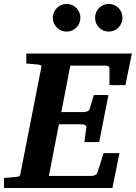

<svg xmlns="http://www.w3.org/2000/svg" viewBox="-35 -938 678 958"><path d="M590.8 -513.2H511.2V-598.1Q511.2 -605.5 503.7 -608.2Q496.1 -610.8 487.8 -610.8H315.9L271 -378.9H383.8Q391.6 -378.9 400.6 -382.6Q409.7 -386.2 412.1 -394L433.1 -463.9H505.9L460 -229H386.2L396 -304.2Q396.5 -307.1 394.5 -309.6Q392.6 -312 389.2 -314Q385.7 -315.9 381.6 -316.9Q377.4 -317.9 374 -317.9H258.8L209 -60.1H421.9Q429.7 -60.1 438.7 -64Q447.8 -67.9 450.2 -74.2L481.9 -173.8H561L525.9 0H-15.1V-49.8Q-3.9 -50.8 7.1 -51.8Q18.1 -52.7 26.4 -53.7Q36.1 -54.7 44.9 -55.2Q56.2 -56.2 60.8 -58.6Q65.4 -61 66.9 -70.8L170.9 -601.1Q173.3 -609.9 168 -612.5Q162.6 -615.2 152.8 -616.2Q144 -616.7 134.8 -617.7Q126.5 -618.7 116.2 -619.4Q106 -620.1 96.2 -621.1V-670.9H623ZM366.2 -849.1Q366.2 -835 360.8 -822.5Q355.5 -810.1 346.2 -800.5Q336.9 -791 324.2 -785.6Q311.5 -780.3 297.4 -780.3Q283.2 -780.3 270.5 -785.6Q257.8 -791 248.5 -800.5Q239.3 -810.1 233.9 -822.5Q228.5 -835 228.5 -849.1Q228.5 -863.3 233.9 -876Q239.3 -888.7 248.5 -898.2Q257.8 -907.7 270.5 -913.1Q283.2 -918.5 297.4 -918.5Q311.5 -918.5 324.2 -913.1Q336.9 -907.7 346.2 -898.2Q355.5 -888.7 360.8 -876Q366.2 -863.3 366.2 -849.1ZM576.2 -849.1Q576.2 -835 570.8 -822.5Q565.4 -810.1 556.2 -800.5Q546.9 -791 534.2 -785.6Q521.5 -780.3 507.3 -780.3Q493.2 -780.3 480.7 -785.6Q468.3 -791 459 -800.5Q449.7 -810.1 444.6 -822.5Q439.5 -835 439.5 -849.1Q439.5 -863.3 444.6 -876Q449.7 -888.7 459 -898.2Q468.3 -907.7 480.7 -913.1Q493.2 -918.5 507.3 -918.5Q521.5 -918.5 534.2 -913.1Q546.9 -907.7 556.2 -898.2Q565.4 -888.7 570.8 -876Q576.2 -863.3 576.2 -849.1Z"/></svg>

Font: Charis SIL Viet
Style: Bold Italic
Weight: 700
Italic angle: -11°
Foundry: SIL International
Version: Version 5.000